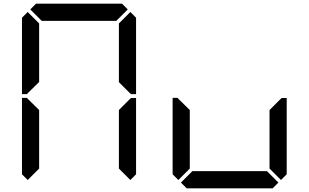

<svg xmlns="http://www.w3.org/2000/svg" viewBox="-20 -1020 1672 1040"><path d="M130 -515 126 -510H99V-924L130 -955L192 -893V-576ZM130 -45 99 -76V-490H126L130 -485L192 -424V-107ZM144 -969 175 -1000H641L672 -969L610 -907H206ZM686 -955 717 -924V-510H690L685 -514L624 -575V-893ZM685 -485 690 -489H717V-76L686 -45L624 -107V-424Z M946 -45 915 -76V-490H942L946 -485L1008 -424V-107ZM1501 -485 1506 -489H1533V-76L1502 -45L1440 -107V-424ZM1488 -31 1457 0H991L960 -31L1022 -93H1426Z"/></svg>

Font: seg115
Style: Regular
Weight: 400
Designer: Keshikan(Twitter:@keshinomi_88pro)
Version: seg115 Version 0.46